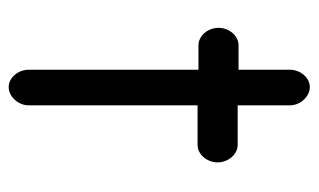

<svg xmlns="http://www.w3.org/2000/svg" viewBox="-162 -516 716 431"><g transform="rotate(90 195.5 -301.0)"><path d="M137 -594V-479H82C61 -479 43 -458 43 -434C43 -410 61 -389 82 -389H137V-8C137 16 155 37 176 37C197 37 217 16 217 -8V-387H306C327 -387 345 -408 345 -432C345 -456 327 -477 306 -477H217V-594C217 -618 197 -639 176 -639C155 -639 137 -618 137 -594Z"/></g></svg>

Font: Electronic
Style: Circ
Weight: 900
Version: Version 1.011